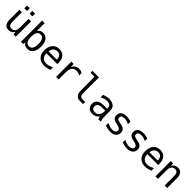

<svg xmlns="http://www.w3.org/2000/svg" viewBox="580 -2804 4861 4861"><g transform="rotate(45 3010.5 -373.0)"><path d="M170.4 -659.2Q155.8 -659.2 155.8 -673.8V-743.2Q155.8 -757.8 170.4 -757.8H240.2Q254.9 -757.8 254.9 -743.2V-673.8Q254.9 -659.2 240.2 -659.2ZM361.8 -659.2Q347.2 -659.2 347.2 -673.8V-743.2Q347.2 -757.8 361.8 -757.8H431.2Q445.8 -757.8 445.8 -743.2V-673.8Q445.8 -659.2 431.2 -659.2ZM260.7 14.2Q177.2 14.2 136.2 -41Q95.2 -95.7 95.2 -207V-545.9H185.1V-207Q185.1 -132.8 211.4 -98.6Q224.1 -82 243.4 -73Q262.7 -64 292 -64Q355.5 -64 389.2 -108.9Q422.9 -153.3 422.9 -236.8V-545.9H513.2V0H431.6L422.9 -82Q398.9 -34.7 357.9 -10.3Q315.9 14.2 260.7 14.2Z M936.5 14.2Q833 14.2 786.1 -68.8L777.3 0H696.3V-759.8H786.1V-477.1Q808.6 -519.5 848.1 -539.8Q887.7 -560.1 937 -560.1Q995.6 -560.1 1035.6 -534.9Q1075.7 -509.8 1099.9 -468Q1124 -426.3 1134.5 -375.5Q1145 -324.7 1145 -273.9Q1145 -222.7 1134.3 -171.6Q1123.5 -120.6 1099.4 -78.6Q1075.2 -36.6 1035.2 -11.2Q995.1 14.2 936.5 14.2ZM918.5 -62Q961.4 -62 987.5 -82Q1013.7 -102.1 1027.1 -134.3Q1040.5 -166.5 1045.4 -203.1Q1050.3 -239.7 1050.3 -272.9Q1050.3 -306.2 1045.4 -343Q1040.5 -379.9 1027.1 -411.9Q1013.7 -443.8 987.5 -463.9Q961.4 -483.9 918.5 -483.9Q876 -483.9 849.9 -463.9Q823.7 -443.8 809.8 -412.1Q795.9 -380.4 791 -343.5Q786.1 -306.6 786.1 -273.4Q786.1 -239.7 791 -202.9Q795.9 -166 809.8 -134Q823.7 -102.1 849.9 -82Q876 -62 918.5 -62Z M1535.2 14.2Q1408.7 14.2 1336.7 -61.8Q1264.6 -137.7 1264.6 -269Q1264.6 -350.6 1293.2 -416.5Q1321.8 -482.4 1378.2 -521.2Q1434.6 -560.1 1517.6 -560.1Q1627 -560.1 1687.3 -490Q1747.6 -419.9 1747.6 -295.9V-252H1358.4V-249Q1358.4 -163.6 1403.3 -112.8Q1448.2 -62 1536.1 -62Q1586.9 -62 1634.5 -78.1Q1682.1 -94.2 1726.6 -117.2V-27.8Q1680.2 -8.8 1632.6 2.7Q1585 14.2 1535.2 14.2ZM1657.7 -322.3Q1657.7 -367.7 1644 -404.3Q1630.4 -440.9 1600.3 -462.4Q1570.3 -483.9 1521 -483.9Q1471.2 -483.9 1437.7 -462.2Q1404.3 -440.4 1385.5 -403.8Q1366.7 -367.2 1361.8 -322.3Z M1953.6 -546.9H2035.2L2043.9 -439.9Q2066.9 -498 2113 -529.1Q2159.2 -560.1 2223.6 -560.1Q2291 -560.1 2340.8 -525.9V-434.1Q2288.1 -477.1 2215.8 -477.1Q2132.8 -477.1 2088.4 -424.1Q2043.9 -371.1 2043.9 -272V0H1953.6Z M2809.1 3.9Q2728.5 3.9 2684.3 -48.1Q2640.1 -100.1 2640.1 -194.3V-689.5H2496.1V-759.8H2730V-194.3Q2730 -134.8 2752.4 -103.5Q2774.9 -72.3 2817.9 -72.3H2922.9V3.9Z M3258.8 14.2Q3179.7 14.2 3128.2 -31.5Q3076.7 -77.1 3076.7 -162.6Q3076.7 -233.4 3110.8 -273.2Q3145 -313 3200.2 -329.1Q3255.4 -345.2 3317.9 -345.2H3438.5V-359.4Q3438.5 -429.2 3403.1 -456.5Q3367.7 -483.9 3303.7 -483.9Q3253.9 -483.9 3206.1 -470.2Q3158.2 -456.5 3116.7 -432.1V-522Q3161.6 -538.6 3207.5 -549.3Q3253.4 -560.1 3301.3 -560.1Q3350.1 -560.1 3396.2 -546.6Q3442.4 -533.2 3476.1 -502.7Q3509.8 -472.2 3521 -420.9Q3528.8 -384.8 3528.8 -312V-200.2Q3528.8 -154.3 3533.9 -98.6Q3539.1 -43 3557.6 0H3467.3Q3459 -19 3454.1 -40.8Q3449.2 -62.5 3446.3 -83Q3417.5 -33.7 3366.5 -9.8Q3315.4 14.2 3258.8 14.2ZM3280.8 -61Q3336.4 -61 3371.3 -88.4Q3406.2 -115.7 3422.4 -159.9Q3438.5 -204.1 3438.5 -254.9V-274.9H3324.7Q3286.6 -274.9 3250.2 -266.4Q3213.9 -257.8 3190.2 -233.9Q3166.5 -210 3166.5 -164.1Q3166.5 -112.3 3198.2 -86.7Q3230 -61 3280.8 -61Z M3899.9 14.2Q3821.8 14.2 3716.3 -20V-112.8Q3818.8 -61 3898.9 -61Q3956.1 -61 3990.2 -85Q4024.4 -108.9 4024.4 -148.9Q4024.4 -183.6 3995.8 -204.8Q3967.3 -226.1 3904.8 -239.3L3867.2 -247.1Q3790 -262.7 3754.2 -298.6Q3718.3 -334.5 3718.3 -396.5Q3718.3 -475.1 3772 -517.6Q3825.7 -560.1 3924.8 -560.1Q4008.8 -560.1 4087.4 -527.8V-439.9Q4010.7 -484.9 3927.2 -484.9Q3809.1 -484.9 3809.1 -404.3Q3809.1 -377.9 3819.3 -362.5Q3829.6 -347.2 3858.4 -336.7Q3887.2 -326.2 3943.4 -314.9L3979.5 -308.1Q4115.2 -281.2 4115.2 -160.2Q4115.2 -79.1 4057.6 -32.5Q4000 14.2 3899.9 14.2Z M4502 14.2Q4423.8 14.2 4318.4 -20V-112.8Q4420.9 -61 4501 -61Q4558.1 -61 4592.3 -85Q4626.5 -108.9 4626.5 -148.9Q4626.5 -183.6 4597.9 -204.8Q4569.3 -226.1 4506.8 -239.3L4469.2 -247.1Q4392.1 -262.7 4356.2 -298.6Q4320.3 -334.5 4320.3 -396.5Q4320.3 -475.1 4374 -517.6Q4427.7 -560.1 4526.9 -560.1Q4610.8 -560.1 4689.5 -527.8V-439.9Q4612.8 -484.9 4529.3 -484.9Q4411.1 -484.9 4411.1 -404.3Q4411.1 -377.9 4421.4 -362.5Q4431.6 -347.2 4460.4 -336.7Q4489.3 -326.2 4545.4 -314.9L4581.5 -308.1Q4717.3 -281.2 4717.3 -160.2Q4717.3 -79.1 4659.7 -32.5Q4602.1 14.2 4502 14.2Z M5147.5 14.2Q5021 14.2 4949 -61.8Q4877 -137.7 4877 -269Q4877 -350.6 4905.5 -416.5Q4934.1 -482.4 4990.5 -521.2Q5046.9 -560.1 5129.9 -560.1Q5239.3 -560.1 5299.6 -490Q5359.9 -419.9 5359.9 -295.9V-252H4970.7V-249Q4970.7 -163.6 5015.6 -112.8Q5060.5 -62 5148.4 -62Q5199.2 -62 5246.8 -78.1Q5294.4 -94.2 5338.9 -117.2V-27.8Q5292.5 -8.8 5244.9 2.7Q5197.3 14.2 5147.5 14.2ZM5270 -322.3Q5270 -367.7 5256.3 -404.3Q5242.7 -440.9 5212.6 -462.4Q5182.6 -483.9 5133.3 -483.9Q5083.5 -483.9 5050 -462.2Q5016.6 -440.4 4997.8 -403.8Q4979 -367.2 4974.1 -322.3Z M5513.7 -546.9H5594.7L5603.5 -464.8Q5652.8 -560.1 5764.2 -560.1Q5931.6 -560.1 5931.6 -338.9V0H5841.3V-338.9Q5841.3 -412.6 5815.7 -447.3Q5790 -481.9 5736.3 -481.9Q5672.4 -481.9 5637.9 -436.8Q5603.5 -391.6 5603.5 -309.1V0H5513.7Z"/></g></svg>

Font: Vazir Code Hack
Style: Code-Hack
Weight: 400
Foundry: DejaVu fonts team - Redesigned by Saber Rastikerdar
Version: Version 1.1.2